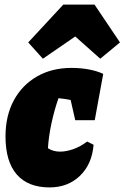

<svg xmlns="http://www.w3.org/2000/svg" viewBox="-20 -803 543 837"><path d="M196 14Q102 14 53 -42.5Q4 -99 4 -208Q4 -298 40 -365Q76 -432 141 -469.5Q206 -507 292 -507Q330 -507 366 -500.5Q402 -494 430 -481L393 -279H308L288 -367Q263 -372 235 -375Q217 -324 204.5 -266Q192 -208 189 -157Q211 -142 242 -142Q269 -142 300 -153Q331 -164 360 -186L388 -172Q381 -87 328.5 -36.5Q276 14 196 14ZM392 -783 503 -618 417 -547 308 -644 167 -547 103 -618 256 -783Z"/></svg>

Font: Piazzolla Black
Style: Italic
Weight: 900
Italic angle: -11.3°
Designer: Juan Pablo del Peral
Foundry: Huerta Tipografica
Version: Version 1.330